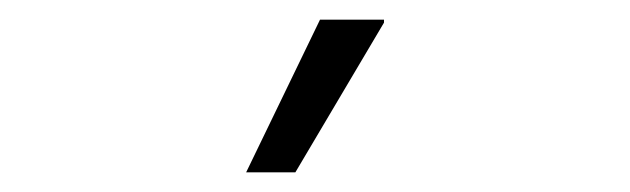

<svg xmlns="http://www.w3.org/2000/svg" viewBox="-20 -767 640 195"><path d="M230 -592 305 -747H370V-744L280 -592Z"/></svg>

Font: Chivo Mono Thin
Style: Regular
Weight: 250
Designer: Hector Gatti
Foundry: Omnibus-Type
Version: Version 1.008